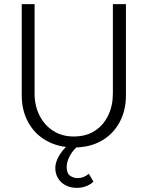

<svg xmlns="http://www.w3.org/2000/svg" viewBox="-20 -700 713 927"><path d="M147 -680H85V-239Q85 -167 116 -110Q147 -53 203.5 -21Q260 11 336 12Q414 12 470.5 -20.5Q527 -53 557.5 -110Q588 -167 588 -239V-680H525V-248Q525 -190 502.5 -143Q480 -96 438 -68.5Q396 -41 336 -41Q279 -41 236.5 -68.5Q194 -96 170.5 -143Q147 -190 147 -248ZM314 -4Q295 11 279.5 31Q264 51 255.5 72Q247 93 247 111Q247 139 260.5 161Q274 183 297.5 195Q321 207 351 207Q376 207 397 198.5Q418 190 431 177L409 139Q397 149 383.5 154.5Q370 160 354 160Q335 160 318.5 148.5Q302 137 302 107Q302 88 310 68Q318 48 332 30Q346 12 363 0Z"/></svg>

Font: Catamaran Light
Style: Regular
Weight: 300
Designer: Pria Ravichandran
Version: Version 2.000